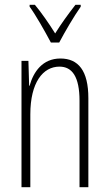

<svg xmlns="http://www.w3.org/2000/svg" viewBox="-20 -784 458 804"><path d="M193 -606H228C253 -653 288 -713 318 -756V-764H296C262 -720 238 -687 211 -644C185 -686 152 -733 126 -764H104V-756C129 -722 167 -655 193 -606ZM233 -539C158 -539 120 -483 104 -425H102L99 -529H70V0H107V-305C107 -439 160 -505 229 -505C282 -505 313 -463 313 -362V0H350V-373C350 -488 308 -539 233 -539Z"/></svg>

Font: Noto Sans Kannada ExtraCondensed ExtraLight
Style: Regular
Weight: 200
Width: 2
Designer: Jelle Bosma - Monotype Design Team
Foundry: Monotype Imaging Inc.
Version: Version 2.005